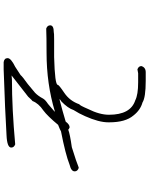

<svg xmlns="http://www.w3.org/2000/svg" viewBox="95 -752 810 1040"><g transform="rotate(-90 500.0 -232.0)"><path d="M644.5 -617.2H683.6Q705.1 -613.8 705.1 -595.7Q705.1 -577.6 658.2 -554.7L613.3 -525.4Q606.9 -516.6 564.5 -486.3L517.6 -447.3Q500 -430.2 486.3 -404.3Q479.5 -391.6 457 -377L416 -341.8V-339.8Q565.4 -384.8 734.4 -384.8Q821.3 -384.8 865.2 -386.7Q882.8 -380.4 882.8 -365.2Q882.8 -345.7 845.7 -345.7Q843.3 -343.8 804.7 -343.8H710.9Q560.5 -339.8 560.5 -324.2Q560.5 -317.9 517.6 -289.1Q472.7 -258.8 455.1 -207Q449.7 -207 429.7 -160.2Q398.4 -97.7 398.4 -46.9Q398.4 70.3 476.6 95.7Q506.8 111.3 574.2 111.3H623Q625.5 111.3 644.5 107.4Q662.1 113.8 662.1 128.9Q654.8 152.3 628.9 152.3H582Q492.2 152.3 464.8 134.8Q423.8 123.5 394.5 85.9Q357.4 42.5 357.4 -44.9V-50.8Q357.4 -101.1 390.6 -175.8Q405.3 -209.5 423.8 -238.3Q434.1 -269.5 470.7 -304.7Q482.4 -311.5 482.4 -314.5H480.5Q426.8 -300.8 361.3 -281.2Q345.7 -259.8 330.1 -259.8Q318.4 -264.2 318.4 -267.6Q293.5 -257.8 222.7 -248Q141.1 -222.7 113.3 -210.9H109.4Q91.8 -217.3 91.8 -232.4Q91.8 -251.5 127 -259.8Q185.1 -282.7 308.6 -306.6Q313.5 -310.5 343.8 -322.3Q391.6 -379.9 421.9 -402.3Q460.4 -428.2 472.7 -460.9Q474.6 -460.9 496.1 -484.4L611.3 -574.2L587.9 -572.3Q432.1 -572.3 238.3 -554.7Q220.7 -561 220.7 -576.2Q220.7 -598.6 287.1 -601.6Q412.6 -609.4 644.5 -617.2Z"/></g></svg>

Font: CEF Fonts CJK Mono
Style: Regular
Weight: 400
Designer: PartyBoss (派对大魔王)
Version: Release 2.25